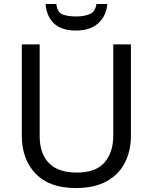

<svg xmlns="http://www.w3.org/2000/svg" viewBox="-20 -938 771 968"><path d="M640 -252Q640 -178 610 -118.5Q580 -59 518.5 -24.5Q457 10 362 10Q229 10 159.5 -62.5Q90 -135 90 -254V-714H180V-251Q180 -164 226.5 -116Q273 -68 367 -68Q464 -68 507.5 -119.5Q551 -171 551 -252V-714H640ZM521 -918Q516 -858 475.5 -821Q435 -784 363 -784Q289 -784 251.5 -820.5Q214 -857 210 -918H264Q269 -877 294 -866Q319 -855 365 -855Q404 -855 432.5 -867Q461 -879 466 -918Z"/></svg>

Font: Noto Kufi Arabic
Style: Regular
Weight: 400
Designer: Monotype Design Team, David Williams, Khaled Hosny
Foundry: Google LLC
Version: Version 2.109; ttfautohint (v1.8.4.7-5d5b)